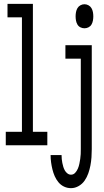

<svg xmlns="http://www.w3.org/2000/svg" viewBox="-20 -755 540 998"><path d="M10 0V-70H94V-665H19V-735H151V-70H226V0ZM419 -608Q408 -608 398 -613Q388 -618 382.5 -627.5Q377 -637 375 -648Q373 -659 373 -670Q373 -681 375 -692Q377 -703 382.5 -712.5Q388 -722 398 -727.5Q408 -733 419 -733Q430 -733 440 -727.5Q450 -722 455.5 -712.5Q461 -703 463 -692Q465 -681 465 -670Q465 -659 463 -648Q461 -637 455.5 -627.5Q450 -618 440 -613Q430 -608 419 -608ZM349 223Q330 223 313 215Q296 207 284 192.5Q272 178 264.5 161Q257 144 252.5 125.5Q248 107 245.5 88.5Q243 70 243 51H300Q300 62 301 72Q302 82 304 92Q306 102 309 112Q312 122 317 131Q322 140 330.5 146.5Q339 153 349 153Q362 153 371 143Q380 133 385 121Q390 109 392.5 96.5Q395 84 397 71.5Q399 59 399.5 46Q400 33 400 20V-450H320V-520H457V20Q457 41 455.5 62.5Q454 84 450 105Q446 126 439 146Q432 166 420 183.5Q408 201 389 212Q370 223 349 223Z"/></svg>

Font: Iosevka Slab
Style: Regular
Weight: 400
Monospace: yes
Designer: Belleve Invis
Foundry: Belleve Invis
Version: Version 11.2.4; ttfautohint (v1.8.3)